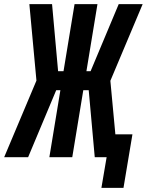

<svg xmlns="http://www.w3.org/2000/svg" viewBox="-48 -755 705 922"><path d="M439 147 464 0H407L378 -322H352L299 0H189L242 -322H222L87 0H-28L127 -368L93 -735H202L231 -413H257L310 -735H420L367 -413H387L522 -735H637L482 -367L506 -110H588L545 147Z"/></svg>

Font: Iosevka Extrabold Extended
Style: Italic
Weight: 800
Width: 7
Italic angle: -9°
Monospace: yes
Designer: Belleve Invis
Foundry: Belleve Invis
Version: Version 32.5.0; ttfautohint (v1.8.4)